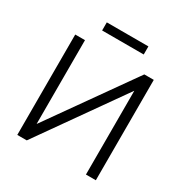

<svg xmlns="http://www.w3.org/2000/svg" viewBox="-201 -1052 1161 1211"><g transform="rotate(30 380.0 -446.5)"><path d="M165 -120H166L597 -729H666V2H594V-607H593L163 2H94V-729H165ZM228 -836V-895H531V-836Z"/></g></svg>

Font: Sinter Normal
Style: Regular
Weight: 350
Foundry: Adobe & rsms
Version: Version 1.000